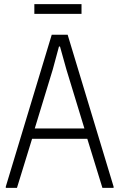

<svg xmlns="http://www.w3.org/2000/svg" viewBox="-20 -908 577 928"><path d="M8 -6 230 -740H307L529 -6V0H475L402 -237H135L62 0H8ZM388 -287 301 -572 270 -683H265L235 -572L148 -287ZM146 -888H374V-841H146Z"/></svg>

Font: Encode Sans Compressed
Style: Light
Weight: 300
Designer: Pablo Impallari, Andres Torresi
Foundry: Pablo Impallari, Andres Torresi
Version: Version 1.000; ttfautohint (v1.00) -l 8 -r 50 -G 200 -x 14 -